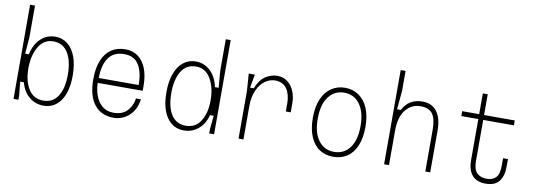

<svg xmlns="http://www.w3.org/2000/svg" viewBox="-59 -1152 4318 1546"><g transform="rotate(10 2100.0 -379.0)"><path d="M125 -770V-510L114 -375H144Q162 -459 212.5 -505.5Q263 -552 331 -552Q388 -552 431.5 -518Q475 -484 498.5 -420Q522 -356 522 -268Q522 -135 470.5 -61.5Q419 12 331 12Q265 12 214.5 -29.5Q164 -71 144 -146H114L125 -34V0H85V-770ZM482 -268Q482 -379 441.5 -445.5Q401 -512 322 -512Q244 -512 202 -440.5Q160 -369 160 -264Q160 -160 201.5 -94Q243 -28 322 -28Q402 -28 442 -92.5Q482 -157 482 -268Z M690 -269Q690 -360 716 -423Q742 -486 790 -518Q838 -550 905 -550Q963 -550 1006.5 -519Q1050 -488 1074 -428Q1098 -368 1098 -285V-245H730Q731 -191 749 -141.5Q767 -92 804 -61Q841 -30 895 -30Q969 -30 1008 -72Q1047 -114 1056 -175H1096Q1088 -114 1059 -72.5Q1030 -31 989 -10.5Q948 10 905 10Q803 10 746.5 -61Q690 -132 690 -269ZM901 -510Q815 -510 773.5 -450Q732 -390 732 -285H1058Q1058 -391 1020.5 -450.5Q983 -510 901 -510Z M1725 0H1685V-34L1696 -146H1666Q1646 -71 1595.5 -29.5Q1545 12 1479 12Q1391 12 1339.5 -61.5Q1288 -135 1288 -268Q1288 -356 1311.5 -420Q1335 -484 1378.5 -518Q1422 -552 1479 -552Q1547 -552 1597.5 -505.5Q1648 -459 1666 -375H1696L1685 -510V-770H1725ZM1650 -264Q1650 -369 1608 -440.5Q1566 -512 1488 -512Q1409 -512 1368.5 -445.5Q1328 -379 1328 -268Q1328 -157 1368 -92.5Q1408 -28 1488 -28Q1567 -28 1608.5 -94Q1650 -160 1650 -264Z M1925 -390 1915 -530H1965L1945 -420H1975Q2006 -495 2052 -523.5Q2098 -552 2146 -552Q2195 -552 2230 -525Q2265 -498 2283.5 -453Q2302 -408 2302 -356V-281H2262V-348Q2262 -420 2230.5 -466Q2199 -512 2133 -512Q2092 -512 2053.5 -485Q2015 -458 1990 -403.5Q1965 -349 1965 -273V0H1925Z M2700 -512Q2620 -512 2572.5 -448Q2525 -384 2525 -269Q2525 -154 2572.5 -91Q2620 -28 2700 -28Q2780 -28 2827.5 -91Q2875 -154 2875 -269Q2875 -384 2827.5 -448Q2780 -512 2700 -512ZM2700 -552Q2762 -552 2811 -519.5Q2860 -487 2887.5 -423.5Q2915 -360 2915 -269Q2915 -177 2887.5 -113.5Q2860 -50 2811.5 -19Q2763 12 2700 12Q2637 12 2588.5 -19Q2540 -50 2512.5 -113.5Q2485 -177 2485 -269Q2485 -360 2512.5 -423.5Q2540 -487 2589 -519.5Q2638 -552 2700 -552Z M3155 -770V-610L3141 -454H3171Q3198 -504 3238 -527.5Q3278 -551 3332 -551Q3410 -551 3451 -497Q3492 -443 3492 -342V0H3452V-342Q3452 -427 3423.5 -469Q3395 -511 3324 -511Q3250 -511 3202.5 -452Q3155 -393 3155 -282V0H3115V-770Z M4090 -214V-154Q4090 -75 4055.5 -31.5Q4021 12 3947 12Q3872 12 3835.5 -31.5Q3799 -75 3799 -154V-490H3660V-530H3799V-700H3839V-530H4090V-490H3839V-154Q3839 -84 3869 -56Q3899 -28 3947 -28Q3995 -28 4022.5 -55Q4050 -82 4050 -154V-214Z"/></g></svg>

Font: Fliege Mono Thin
Style: Regular
Weight: 100
Version: Version 0.020;Glyphs 3.3 (3306)